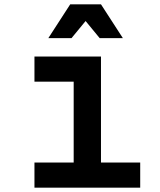

<svg xmlns="http://www.w3.org/2000/svg" viewBox="-20 -866 740 886"><path d="M139 -605H446V-116H627V0H139V-116H320V-489H139ZM203 -690 304 -846H446L547 -690H440L375 -769L310 -690Z"/></svg>

Font: Martian Mono Medium
Style: Regular
Weight: 500
Monospace: yes
Designer: Roman Shamin
Foundry: Evil Martians
Version: Version 1.000; ttfautohint (v1.8.4.7-5d5b)